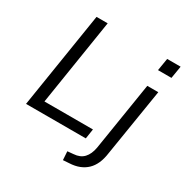

<svg xmlns="http://www.w3.org/2000/svg" viewBox="-199 -868 1183 1224"><g transform="rotate(30 392.0 -256.0)"><path d="M49 0 161 -705H243L143 -72H500L489 0ZM670 -607 685 -698H784L769 -607ZM432 193 428 130 471 126Q519 123 545.5 94.5Q572 66 581 15L661 -486H742L662 10Q656 54 641.5 86.5Q627 119 604 141Q581 163 549.5 175.5Q518 188 476 190Z"/></g></svg>

Font: Nunito Sans 12pt ExtraLight 12pt
Style: Italic
Weight: 400
Italic angle: -9°
Version: Version 3.101;gftools[0.9.27]